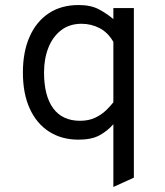

<svg xmlns="http://www.w3.org/2000/svg" viewBox="-20 -543 656 763"><path d="M430.5 200V-49.5Q406.5 -22 375 -5Q343.5 12 292 12Q225.5 12 175.8 -19.5Q126 -51 98.5 -110.8Q71 -170.5 71 -255Q71 -336.5 97.5 -396.8Q124 -457 173.5 -490Q223 -523 293 -523Q342 -523 374.8 -505Q407.5 -487 430.5 -467V-511H512V163ZM298 -63Q332.5 -63 357.8 -75Q383 -87 400.8 -104Q418.5 -121 430.5 -136.5V-376.5Q409 -414 375.8 -431.2Q342.5 -448.5 304 -448.5Q256 -448.5 222.8 -422.8Q189.5 -397 172.2 -353.2Q155 -309.5 155 -255Q155 -162 191.5 -112.5Q228 -63 298 -63Z"/></svg>

Font: Overpass Mono
Style: Regular
Weight: 400
Designer: Delve Withrington, Dave Bailey
Foundry: Delve Fonts LLC
Version: Version 4.000